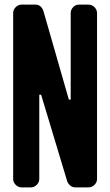

<svg xmlns="http://www.w3.org/2000/svg" viewBox="-20 -811 476 831"><path d="M400 -36Q400 -22 389 -11Q378 0 362 0H307Q294 0 285 -7Q276 -14 271 -26L158 -401H150V-36Q150 -22 139 -11Q128 0 113 0H73Q59 0 48 -11Q37 -22 37 -36V-754Q37 -769 48 -780Q59 -791 73 -791H133Q146 -791 155 -783.5Q164 -776 168 -763L278 -380H286V-754Q286 -769 296.5 -780Q307 -791 322 -791H362Q378 -791 389 -780Q400 -769 400 -754Z"/></svg>

Font: H.H. Samuel
Style: Regular
Weight: 900
Width: 1
Designer: deFharo
Foundry: deFharo
Version: Version 1.009